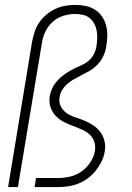

<svg xmlns="http://www.w3.org/2000/svg" viewBox="-20 -763 540 783"><path d="M13 0 111 -594Q115 -614 121.5 -634Q128 -654 140.5 -672Q153 -690 170 -704Q187 -718 206.5 -727Q226 -736 246.5 -739.5Q267 -743 287 -743Q309 -743 330 -738.5Q351 -734 368 -723Q385 -712 396.5 -695Q408 -678 413 -658Q418 -638 417.5 -616Q417 -594 413 -572Q410 -553 401.5 -534.5Q393 -516 378.5 -500.5Q364 -485 346 -474.5Q328 -464 309 -455L308 -454Q294 -447 280 -439Q266 -431 254 -420.5Q242 -410 233.5 -396Q225 -382 223 -367Q219 -346 228.5 -328Q238 -310 255 -299.5Q272 -289 291.5 -283Q311 -277 329 -269Q347 -261 363.5 -249.5Q380 -238 391 -222Q402 -206 406.5 -186Q411 -166 407 -145Q404 -124 394 -104Q384 -84 370 -66.5Q356 -49 337.5 -35.5Q319 -22 298.5 -14Q278 -6 257 -3Q236 0 215 0H121L127 -37H215Q239 -37 264.5 -42.5Q290 -48 311.5 -63Q333 -78 348 -100.5Q363 -123 367 -147Q370 -166 365 -183Q360 -200 348 -212Q336 -224 320.5 -231.5Q305 -239 289 -245Q267 -253 246.5 -262.5Q226 -272 210 -287.5Q194 -303 186.5 -325Q179 -347 183 -371Q186 -388 194 -404.5Q202 -421 214.5 -434.5Q227 -448 242 -459Q257 -470 273 -478.5Q289 -487 306 -494Q323 -501 337.5 -512Q352 -523 361 -539Q370 -555 373 -572Q376 -589 376.5 -605Q377 -621 374.5 -636.5Q372 -652 364.5 -666Q357 -680 345.5 -689.5Q334 -699 318 -702.5Q302 -706 286 -706Q262 -706 238 -698.5Q214 -691 195 -674Q176 -657 165 -634Q154 -611 151 -588L53 0Z"/></svg>

Font: Iosevka SS04 Extralight
Style: Italic
Weight: 200
Italic angle: -9°
Monospace: yes
Designer: Belleve Invis
Foundry: Belleve Invis
Version: Version 19.0.0; ttfautohint (v1.8.4)